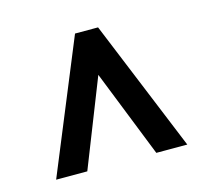

<svg xmlns="http://www.w3.org/2000/svg" viewBox="-63 -784 545 500"><g transform="rotate(-15 209.0 -533.5)"><path d="M208 -591.3 115.2 -356H31.2L177.2 -710.9H239.3L384.8 -356H301.3Z"/></g></svg>

Font: Vazir UI
Style: Regular-UI
Weight: 400
Designer: Saber Rastikerdar
Foundry: Saber Rastikerdar
Version: Version 30.1.0